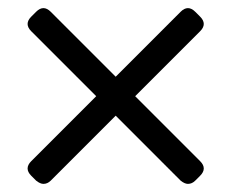

<svg xmlns="http://www.w3.org/2000/svg" viewBox="-20 -564 570 473"><path d="M473 -523Q491 -505 473 -487L313 -327L473 -167Q491 -149 473 -131L461 -119Q453 -111 443 -111Q435 -111 425 -119L265 -279L105 -119Q97 -111 87 -111Q79 -111 69 -119L57 -131Q39 -149 57 -167L217 -327L57 -487Q39 -505 57 -523L69 -535Q78 -544 87 -544Q96 -544 105 -535L265 -375L425 -535Q434 -544 443 -544Q452 -544 461 -535Z"/></svg>

Font: Song Myung
Style: Regular
Weight: 400
Designer: JIKJI
Foundry: JIKJI
Version: Version 1.00